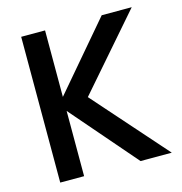

<svg xmlns="http://www.w3.org/2000/svg" viewBox="-104 -790 840 884"><g transform="rotate(-15 316.5 -347.5)"><path d="M75.2 0V-694.8H189V-377.9L459 -694.8H602.1L299.8 -347.2L606.9 0H458L189 -311V0Z"/></g></svg>

Font: PoppinsZ Medium
Style: Regular
Weight: 500
Designer: Ninad Kale (Devanagari), Jonny Pinhorn (Latin)
Foundry: Indian Type Foundry
Version: Version 3.002;FEAKit 1.0